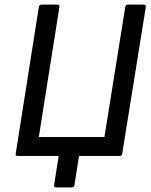

<svg xmlns="http://www.w3.org/2000/svg" viewBox="-20 -675 655 831"><path d="M222 136Q213 136 214 127L234 0H56Q46 0 48 -10L148 -644Q149 -655 160 -655H229Q239 -655 237 -644L148 -82H432L522 -644Q523 -655 533 -655H601Q612 -655 611 -644L509 -10Q507 0 499 0H322L302 127Q301 136 290 136Z"/></svg>

Font: Sofia Sans Semi Condensed Medium
Style: Italic
Weight: 500
Italic angle: -9°
Version: Version 4.100